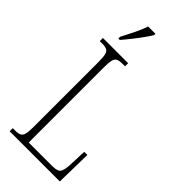

<svg xmlns="http://www.w3.org/2000/svg" viewBox="-290 -985 1039 1039"><g transform="rotate(45 229.5 -465.5)"><path d="M34 0V-24H53Q76 -24 88 -30Q100 -36 104.5 -54Q109 -72 109 -108V-605Q109 -642 104.5 -660Q100 -678 87.5 -684Q75 -690 52 -690H34V-714H227V-690H207Q183 -690 171 -684Q159 -678 154.5 -660Q150 -642 150 -606V-30H332Q371 -30 381.5 -46Q392 -62 394 -104L398 -207H422L418 0ZM95 -784Q117 -827 134.5 -862Q152 -897 163 -931H219V-921Q209 -904 190 -877.5Q171 -851 148.5 -822.5Q126 -794 106 -771H95Z"/></g></svg>

Font: Noto Serif ExtraCondensed ExtraLight
Style: Regular
Weight: 200
Width: 2
Designer: Monotype Design Team
Foundry: Monotype Imaging Inc.
Version: Version 2.015